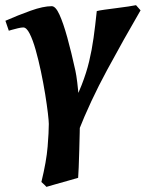

<svg xmlns="http://www.w3.org/2000/svg" viewBox="-20 -481 565 745"><path d="M525.4 -440.9Q460.9 -330.1 395.5 -209.2Q330.1 -88.4 282.7 32.2Q282.7 32.2 275.4 16.1Q268.1 0 260 -19.5Q252 -39.1 249 -49.3Q278.8 -105 297.1 -151.9Q315.4 -198.7 325.9 -242.7Q336.4 -286.6 343 -333.7Q349.6 -380.9 355.5 -438Q364.3 -440.4 385.5 -443.4Q406.7 -446.3 431.6 -449.5Q456.5 -452.6 477.8 -455.8Q499 -459 507.8 -460.9ZM290 -7.8Q290 2.4 289.3 33Q288.6 63.5 287.6 100.3Q286.6 137.2 285.4 168Q284.2 198.7 283.2 209Q269.5 212.9 244.1 220.2Q218.8 227.5 194.8 234.1Q170.9 240.7 160.2 244.1Q157.2 241.2 151.9 235.6Q146.5 230 140.6 225.1Q160.2 145 164.8 88.1Q169.4 31.2 169.4 0Q169.4 -10.7 165.8 -42Q162.1 -73.2 155.3 -115.7Q148.4 -158.2 138.9 -203.4Q129.4 -248.5 118.4 -287.4Q107.4 -326.2 95.2 -350.3Q83 -374.5 70.3 -374.5Q62.5 -374.5 49.1 -371.3Q35.6 -368.2 24.9 -365Q14.2 -361.8 14.2 -361.8L1 -400.4Q49.8 -421.9 98.9 -439.5Q147.9 -457 180.7 -457Q195.8 -457 210.7 -424.3Q225.6 -391.6 241.2 -335.2Q256.8 -278.8 272.5 -207Q276.4 -189 279.8 -160.9Q283.2 -132.8 285.4 -102.8Q287.6 -72.8 288.8 -47.1Q290 -21.5 290 -7.8Z"/></svg>

Font: Gentium Book Plus
Style: Bold Italic
Weight: 700
Italic angle: -8°
Designer: Victor Gaultney, Annie Olsen, Iska Routamaa, Becca Hirsbrunner
Foundry: SIL International
Version: Version 6.101